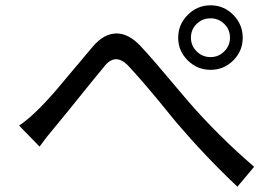

<svg xmlns="http://www.w3.org/2000/svg" viewBox="-20 -728 1040 723"><path d="M773 -513Q803 -513 824.5 -534.5Q846 -556 846 -586Q846 -617 824.5 -638Q803 -659 773 -659Q742 -659 720.5 -638Q699 -617 699 -586Q699 -556 720.5 -534.5Q742 -513 773 -513ZM773 -465Q723 -465 687 -500.5Q651 -536 651 -586Q651 -636 687 -672Q723 -708 773 -708Q823 -708 858.5 -672Q894 -636 894 -586Q894 -536 858.5 -500.5Q823 -465 773 -465ZM874 -25Q756 -136 644 -267L622 -294Q530 -408 467 -476Q441 -505 417 -505Q392 -505 369 -473Q342 -441 305 -395Q233 -305 188 -251Q154 -211 129 -176L52 -255Q110 -294 191 -388L329 -552Q371 -602 419 -602Q464 -602 508 -556Q559 -501 623 -424L690 -345Q802 -216 937 -100Z"/></svg>

Font: Source Han Sans & Saira Hybrid
Style: Regular
Weight: 400
Designer: Ryoko NISHIZUKA 西塚涼子 (kana & ideographs); Paul D. Hunt (Latin, Greek & Cyrillic); Wenlong ZHANG 张文龙 (bopomofo); Sandoll 
Foundry: Adobe Systems Incorporated
Version: Version 1.00;August 2, 2021;FontCreator 13.0.0.2675 64-bit